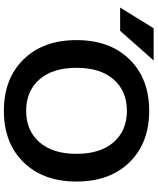

<svg xmlns="http://www.w3.org/2000/svg" viewBox="69 -872 813 991"><g transform="rotate(90 475.5 -376.5)"><path d="M286.5 -638.5Q386 -740 552 -740Q718 -740 817.5 -638.5Q917 -537 917 -365Q917 -193 817.5 -91.5Q718 10 552 10Q386 10 286.5 -91.5Q187 -193 187 -365Q187 -537 286.5 -638.5ZM126 -763H292L139 -590H19ZM390 -173.5Q450 -105 552 -105Q654 -105 714 -173.5Q774 -242 774 -365Q774 -488 714 -556.5Q654 -625 552 -625Q450 -625 390 -556.5Q330 -488 330 -365Q330 -242 390 -173.5Z"/></g></svg>

Font: Mplus 1p Bold
Style: Bold
Weight: 700
Version: Version 1.061